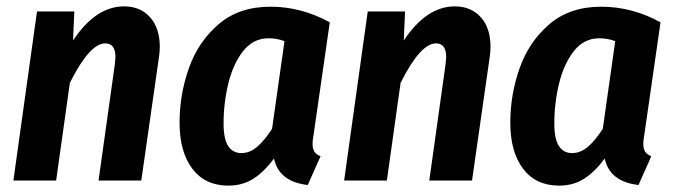

<svg xmlns="http://www.w3.org/2000/svg" viewBox="-20 -566 2114 602"><path d="M481 -419Q481 -402 478 -384L423 0H289L340 -364Q342 -382 342 -387Q342 -430 310 -430Q261 -430 199 -306L156 0H22L96 -530H213L209 -439Q280 -546 369 -546Q420 -546 450.5 -512Q481 -478 481 -419Z M1014 -496 963 -142Q960 -126 960 -115Q960 -100 965.5 -91Q971 -82 985 -76L945 14Q855 4 839 -69Q809 -28 775 -6Q741 16 696 16Q623 16 583 -37Q543 -90 543 -181Q543 -270 572.5 -353Q602 -436 666 -490.5Q730 -545 828 -545Q925 -545 1014 -496ZM681 -179Q681 -130 695.5 -108Q710 -86 737 -86Q763 -86 786 -105.5Q809 -125 833 -162L872 -437Q848 -446 822 -446Q774 -446 742.5 -406Q711 -366 696 -304.5Q681 -243 681 -179Z M1518 -419Q1518 -402 1515 -384L1460 0H1326L1377 -364Q1379 -382 1379 -387Q1379 -430 1347 -430Q1298 -430 1236 -306L1193 0H1059L1133 -530H1250L1246 -439Q1317 -546 1406 -546Q1457 -546 1487.5 -512Q1518 -478 1518 -419Z M2051 -496 2000 -142Q1997 -126 1997 -115Q1997 -100 2002.5 -91Q2008 -82 2022 -76L1982 14Q1892 4 1876 -69Q1846 -28 1812 -6Q1778 16 1733 16Q1660 16 1620 -37Q1580 -90 1580 -181Q1580 -270 1609.5 -353Q1639 -436 1703 -490.5Q1767 -545 1865 -545Q1962 -545 2051 -496ZM1718 -179Q1718 -130 1732.5 -108Q1747 -86 1774 -86Q1800 -86 1823 -105.5Q1846 -125 1870 -162L1909 -437Q1885 -446 1859 -446Q1811 -446 1779.5 -406Q1748 -366 1733 -304.5Q1718 -243 1718 -179Z"/></svg>

Font: Fira Sans Condensed SemiBold
Style: Italic
Weight: 600
Width: 3
Italic angle: -8°
Designer: bBox Type GmbH & Carrois Corporate GbR & Edenspiekermann AG
Foundry: bBox Type GmbH & Carrois Corporate GbR & Edenspiekermann AG
Version: Version 4.301